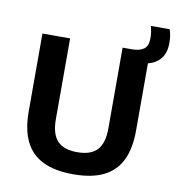

<svg xmlns="http://www.w3.org/2000/svg" viewBox="-81 -787 800 868"><g transform="rotate(10 319.0 -353.0)"><path d="M312.5 7.5Q227.5 7.5 172.8 -19.2Q118 -46 91.5 -100.2Q65 -154.5 65 -237V-595H192V-224Q192 -156.5 221.2 -125.2Q250.5 -94 312.5 -94Q375 -94 404 -125.2Q433 -156.5 433 -224V-595H475.5Q510.5 -595 530 -608.8Q549.5 -622.5 549.5 -657.5Q549.5 -671.5 547.8 -685Q546 -698.5 541.5 -714H628Q633.5 -699 635.5 -683.8Q637.5 -668.5 637.5 -651.5Q637.5 -606.5 616 -580.2Q594.5 -554 558 -545V-237Q558 -154.5 531.8 -100.2Q505.5 -46 451.2 -19.2Q397 7.5 312.5 7.5Z"/></g></svg>

Font: Encode Sans SC SemiCondensed SemiBold
Style: Regular
Weight: 600
Width: 4
Designer: Multiple Designers
Foundry: Impallari Type
Version: Version 3.002